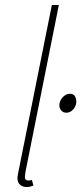

<svg xmlns="http://www.w3.org/2000/svg" viewBox="-20 -742 326 770"><path d="M86 8Q71 8 60.5 -1Q50 -10 50 -28Q50 -33 51.5 -40Q53 -47 54 -54L188 -722H216L82 -52Q81 -45 80.5 -40Q80 -35 80 -32Q80 -18 94 -18Q97 -18 99.5 -18.5Q102 -19 108 -20L114 2Q107 5 101 6.5Q95 8 86 8ZM246 -290Q233 -290 225.5 -299Q218 -308 218 -320Q218 -331 224 -341.5Q230 -352 239.5 -359Q249 -366 260 -366Q274 -366 280 -357Q286 -348 286 -334Q286 -323 280.5 -313Q275 -303 266 -296.5Q257 -290 246 -290Z"/></svg>

Font: Source Sans 3 ExtraLight
Style: Italic
Weight: 250
Italic angle: -11°
Designer: Paul D. Hunt
Foundry: Adobe
Version: Version 3.046;hotconv 1.0.118;makeotfexe 2.5.65603